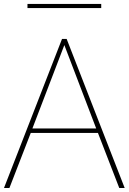

<svg xmlns="http://www.w3.org/2000/svg" viewBox="-20 -946 647 966"><path d="M0 0 292 -750H315.4L607.4 0H580.1L472.7 -277.3H134.8L27.3 0ZM303.7 -719.2 143.1 -299.8H463.9ZM118.2 -905.3V-926.3H489.3V-905.3Z"/></svg>

Font: Spartan MB Thin
Style: Regular
Weight: 100
Designer: Matt Bailey, Mirko Velimirovic
Foundry: Matt Bailey
Version: Version 1.005